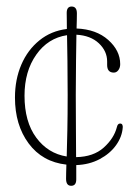

<svg xmlns="http://www.w3.org/2000/svg" viewBox="-20 -516 424 603"><path d="M218 -218Q218 -153 218.5 -105Q219 -57 219 -22.5Q273.5 -23.5 305.8 -52.5Q338 -81.5 347 -116.5Q349.5 -128 357 -128Q362.5 -128 364.2 -124Q366 -120 365.5 -116Q363.5 -86.5 344.5 -60Q325.5 -33.5 293 -16.2Q260.5 1 219.5 2.5Q219.5 16 219.5 27Q219.5 38 219.5 47.5Q219.5 67.5 203.5 67.5Q187.5 67.5 187.5 45.5Q187.5 36.5 187.8 25.5Q188 14.5 188.5 1Q113 -7.5 70 -65.5Q27 -123.5 27 -209.5Q27 -266.5 47 -313Q67 -359.5 103.8 -389.2Q140.5 -419 190 -425Q190 -440.5 189.8 -453Q189.5 -465.5 189.5 -475.5Q189.5 -495.5 205 -495.5Q221.5 -495.5 221.5 -474Q221.5 -464.5 221.2 -452.8Q221 -441 220.5 -426.5Q282.5 -424 320 -390.5Q357.5 -357 357.5 -314.5Q357.5 -303.5 351.8 -295.8Q346 -288 337.5 -288Q316.5 -288 316.5 -312V-323Q316.5 -355.5 290.5 -380Q264.5 -404.5 220 -407Q219.5 -373 218.8 -326.2Q218 -279.5 218 -218ZM57 -215.5Q57 -133.5 93.8 -83.8Q130.5 -34 189.5 -24.5Q190.5 -58.5 191.5 -106Q192.5 -153.5 192.5 -218Q192.5 -278.5 191.8 -325Q191 -371.5 190.5 -405.5Q130.5 -396.5 93.8 -344.2Q57 -292 57 -215.5Z"/></svg>

Font: Fraunces 144pt S100 Thin
Style: Regular
Weight: 100
Version: Version 1.000; ttfautohint (v1.8.3)